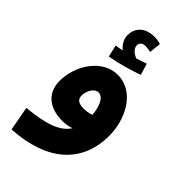

<svg xmlns="http://www.w3.org/2000/svg" viewBox="-287 -788 1090 1090"><g transform="rotate(45 257.5 -243.0)"><path d="M151 -453C222 -466 301 -489 353 -508L332 -577C313 -570 292 -563 269 -556C246 -564 218 -584 218 -612C218 -630 234 -643 256 -643C272 -643 285 -640 298 -637L306 -708C291 -713 273 -716 252 -716C197 -716 140 -687 140 -613C140 -581 159 -552 182 -534C170 -531 155 -528 134 -525ZM53 230C323 214 471 82 471 -138C471 -264 400 -416 260 -416C138 -416 51 -284 51 -159C51 -52 129 -8 221 -8C248 -8 272 -12 293 -20C252 45 162 71 26 84ZM198 -188C198 -222 220 -268 254 -268C291 -268 314 -218 319 -153C298 -146 277 -143 258 -143C216 -143 198 -158 198 -188Z"/></g></svg>

Font: Noto Sans Arabic ExtBd
Style: Regular
Weight: 800
Designer: Monotype Design Team, Nadine Chahine, Nizar Qandah and Khaled Hosny
Foundry: Monotype Imaging Inc.
Version: Version 2.012